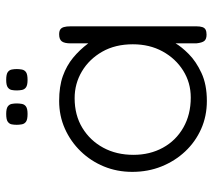

<svg xmlns="http://www.w3.org/2000/svg" viewBox="-54 -623 688 620"><g transform="rotate(-90 290.0 -313.0)"><path d="M488 10Q474 10 468 3Q462 -4 460 -23V-90Q449 -71 425.5 -47.5Q402 -24 364.5 -6.5Q327 11 274 11Q225 11 183.5 -7.5Q142 -26 111 -59Q80 -92 62.5 -135.5Q45 -179 45 -230Q45 -279 62.5 -321.5Q80 -364 111.5 -396.5Q143 -429 184.5 -447.5Q226 -466 274 -466Q321 -466 354.5 -454Q388 -442 413.5 -421Q439 -400 460 -372V-429Q460 -449 466.5 -457.5Q473 -466 489 -466Q499 -466 504.5 -462.5Q510 -459 512.5 -451Q515 -443 515 -429V-23Q515 -11 512.5 -3.5Q510 4 504 7Q498 10 488 10ZM285 -41Q333 -41 372 -65.5Q411 -90 434 -132Q457 -174 457 -228Q457 -285 433 -327Q409 -369 369.5 -392.5Q330 -416 283 -416Q228 -416 187 -391Q146 -366 123 -323.5Q100 -281 100 -226Q100 -173 123 -131Q146 -89 188 -65Q230 -41 285 -41ZM342 -568Q325 -568 318 -573Q311 -578 309.5 -586.5Q308 -595 308 -603Q308 -612 309.5 -619.5Q311 -627 318 -632Q325 -637 342 -637Q360 -637 367 -632Q374 -627 375.5 -619Q377 -611 377 -603Q377 -595 375.5 -586.5Q374 -578 367 -573Q360 -568 342 -568ZM232 -568Q214 -568 207 -573Q200 -578 198.5 -586.5Q197 -595 197 -603Q197 -612 198.5 -619.5Q200 -627 207 -632Q214 -637 232 -637Q249 -637 256 -632Q263 -627 264.5 -619Q266 -611 266 -603Q266 -595 264.5 -586.5Q263 -578 256 -573Q249 -568 232 -568Z"/></g></svg>

Font: Fredoka Light
Style: Regular
Weight: 300
Designer: Ben Nathan
Foundry: Milena B. Brandão, Ben Nathan
Version: Version 2.001